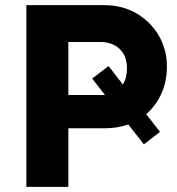

<svg xmlns="http://www.w3.org/2000/svg" viewBox="-20 -730 692 750"><path d="M83 0V-710H386Q458 -710 513.5 -677.5Q569 -645 600.5 -590.5Q632 -536 632 -470Q632 -412 610.5 -364.5Q589 -317 551 -284L605 -215L542 -166L481 -244Q439 -229 391 -229H247V0ZM247 -359H381Q381 -359 382 -359Q383 -359 390 -359L340 -423L404 -472L460 -400Q476 -425 476 -463Q476 -499 461 -522Q446 -545 423 -555.5Q400 -566 375 -566H247Z"/></svg>

Font: Raleway ExtraBold
Style: Regular
Weight: 800
Designer: Matt McInerney, Pablo Impallari, Rodrigo Fuenzalida
Foundry: Matt McInerney, Pablo Impallari, Rodrigo Fuenzalida
Version: Version 4.026